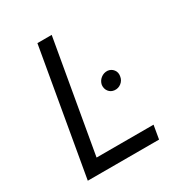

<svg xmlns="http://www.w3.org/2000/svg" viewBox="-166 -816 873 931"><g transform="rotate(-30 270.5 -350.0)"><path d="M347 -368Q351 -389 367.5 -402Q384 -415 405 -414Q425 -412 437 -396.5Q449 -381 445 -360Q442 -339 425.5 -326Q409 -313 388 -315Q368 -317 356.5 -332Q345 -347 347 -368ZM178 -700H258L149 -76H468L455 0H56Z"/></g></svg>

Font: Fixel Italic Variable Display Thin
Style: Italic
Weight: 100
Italic angle: -10°
Designer: AlfaBravo + MacPaw
Foundry: Kyrylo Tkachov, Marchela Mozhyna, Serhii Makarenko, Maria Weinstein, Zakhar Kryvoshyya
Version: Version 1.210;Glyphs 3.2 (3217)